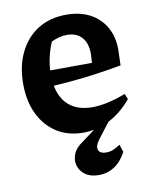

<svg xmlns="http://www.w3.org/2000/svg" viewBox="-80 -562 656 825"><g transform="rotate(-10 247.5 -149.5)"><path d="M251 11Q185 11 136 -20Q87 -51 59.5 -107.5Q32 -164 32 -240Q32 -318 61 -377Q90 -436 142 -468.5Q194 -501 266 -501Q326 -501 369.5 -477.5Q413 -454 437 -411.5Q461 -369 460 -310L458 -246Q392 -234 336.5 -226.5Q281 -219 227 -214.5Q173 -210 112 -207L113 -277L339 -278L341 -317Q341 -364 318 -389.5Q295 -415 253 -415Q236 -415 219 -410.5Q202 -406 185 -398Q171 -365 163.5 -330Q156 -295 156 -261Q156 -177 195.5 -133.5Q235 -90 308 -90Q371 -90 454 -122L464 -98Q420 -45 365.5 -17Q311 11 251 11ZM285 202Q249 202 226.5 186Q204 170 197 145.5Q190 121 200 95Q210 69 241 49L341 -26H372L313 51Q293 77 299 94.5Q305 112 334 112Q349 112 364.5 105.5Q380 99 394 89L405 122Q385 161 354 181.5Q323 202 285 202Z"/></g></svg>

Font: Piazzolla 24pt
Style: Bold
Weight: 700
Designer: Juan Pablo del Peral
Foundry: Huerta Tipografica
Version: Version 2.005